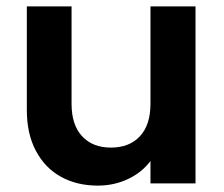

<svg xmlns="http://www.w3.org/2000/svg" viewBox="-20 -574 701 601"><path d="M592 -554V0H451V-70Q424 -34 380.5 -13.5Q337 7 286 7Q221 7 171 -20.5Q121 -48 92.5 -101.5Q64 -155 64 -229V-554H204V-249Q204 -183 237 -147.5Q270 -112 327 -112Q385 -112 418 -147.5Q451 -183 451 -249V-554Z"/></svg>

Font: Fz Poppins SemBd
Style: Regular
Weight: 600
Designer: Ninad Kale (Devanagari), Jonny Pinhorn (Latin)
Foundry: Indian Type Foundry
Version: Vit hóa bi Vntype.Com & FontZin.Com